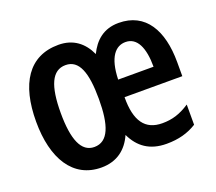

<svg xmlns="http://www.w3.org/2000/svg" viewBox="-100 -687 934 831"><g transform="rotate(-20 367.0 -271.5)"><path d="M518 -553C448 -553 406 -514 380 -460C354 -517 309 -553 241 -553C104 -553 37 -447 37 -273C37 -103 105 10 236 10C308 10 355 -28 381 -87C410 -26 458 10 536 10C591 10 635 -2 675 -27V-120C631 -91 594 -80 549 -80C470 -80 432 -132 433 -242H699V-307C699 -453 642 -553 518 -553ZM518 -465C571 -465 596 -411 596 -323H433C436 -426 472 -465 518 -465ZM240 -460C302 -460 326 -395 326 -273C326 -153 302 -84 237 -84C177 -84 150 -150 150 -272C150 -396 177 -460 240 -460Z"/></g></svg>

Font: Noto Sans Hebrew ExtraCondensed SemiBold
Style: Regular
Weight: 600
Width: 2
Designer: Ben Nathan
Foundry: Google LLC
Version: Version 3.001